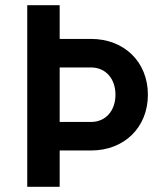

<svg xmlns="http://www.w3.org/2000/svg" viewBox="-20 -720 640 740"><path d="M85 0H210V-140H331C459 -140 550 -229 550 -355C550 -481 459 -570 331 -570H210V-700H85ZM210 -250V-460H331C387 -460 425 -417 425 -355C425 -293 387 -250 331 -250Z"/></svg>

Font: CommitMono
Style: Bold
Weight: 700
Monospace: yes
Designer: Eigil Nikolajsen
Foundry: Eigil Nikolajsen
Version: Version 1.143